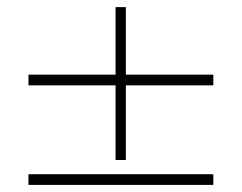

<svg xmlns="http://www.w3.org/2000/svg" viewBox="-20 -520 680 540"><path d="M60 0V-30H580V0ZM580 -310V-280H334V-70H305V-280H60V-310H305V-500H334V-310Z"/></svg>

Font: Fivo Sans Thin
Style: Regular
Weight: 250
Foundry: Alexander Slobzheninov
Version: 1.0